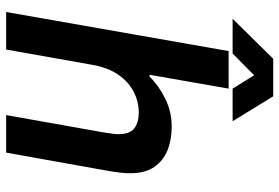

<svg xmlns="http://www.w3.org/2000/svg" viewBox="-162 -746 908 624"><g transform="rotate(90 292.0 -434.0)"><path d="M19 0 146 -723H268L223 -466H229Q258 -496 300.5 -517Q343 -538 391 -538Q434 -538 468 -524.5Q502 -511 522.5 -481.5Q543 -452 543 -403Q543 -385 540.5 -365.5Q538 -346 534 -324L476 0H354L410 -315Q412 -329 414 -341.5Q416 -354 416 -365Q416 -402 397 -416.5Q378 -431 346 -431Q310 -431 277.5 -414Q245 -397 222.5 -364Q200 -331 191 -282L141 0ZM41 -736 171 -868H293L374 -736H268L203 -841L259 -840L154 -736Z"/></g></svg>

Font: Archivo Variable SemiBold
Style: Italic
Weight: 600
Italic angle: -10°
Designer: Hector Gatti
Foundry: Omnibus-Type
Version: Version 2.001